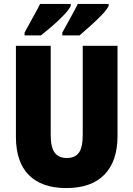

<svg xmlns="http://www.w3.org/2000/svg" viewBox="-20 -947 679 977"><path d="M578 -255Q578 -127 511.5 -58.5Q445 10 317 10Q193 10 127 -56Q61 -122 61 -251V-714H238V-261Q238 -197 258.5 -170Q279 -143 320 -143Q362 -143 381.5 -170Q401 -197 401 -262V-714H578ZM533 -917Q524 -898 497.5 -870.5Q471 -843 439.5 -815Q408 -787 385 -767H297V-781Q322 -827 343.5 -865.5Q365 -904 376 -927H533ZM340 -917Q331 -898 305 -870.5Q279 -843 247 -815.5Q215 -788 188 -767H105V-781Q130 -828 151.5 -866Q173 -904 184 -927H340Z"/></svg>

Font: Noto Sans Lao Condensed Black
Style: Regular
Weight: 900
Width: 3
Designer: Monotype Design Team
Foundry: Monotype Imaging Inc.
Version: Version 2.003; ttfautohint (v1.8.4.7-5d5b)